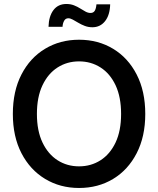

<svg xmlns="http://www.w3.org/2000/svg" viewBox="-20 -939 799 970"><path d="M379.4 10.7Q283.7 10.7 207.8 -35.2Q131.8 -81.1 88.4 -165Q44.9 -249 44.9 -363.3Q44.9 -478.5 88.4 -562.7Q131.8 -647 207.8 -692.6Q283.7 -738.3 379.4 -738.3Q475.6 -738.3 551.3 -692.6Q627 -647 670.4 -562.7Q713.9 -478.5 713.9 -363.3Q713.9 -249 670.4 -164.8Q627 -80.6 551.3 -34.9Q475.6 10.7 379.4 10.7ZM379.4 -98.6Q439.9 -98.6 488 -129.4Q536.1 -160.2 564 -219.2Q591.8 -278.3 591.8 -363.3Q591.8 -448.7 564 -508.1Q536.1 -567.4 488 -598.1Q439.9 -628.9 379.4 -628.9Q318.8 -628.9 270.8 -598.1Q222.7 -567.4 194.6 -508.1Q166.5 -448.7 166.5 -363.3Q166.5 -278.3 194.6 -219.2Q222.7 -160.2 270.8 -129.4Q318.8 -98.6 379.4 -98.6ZM446.8 -801.3Q426.3 -801.3 408.4 -808.1Q390.6 -814.9 375.5 -824Q360.4 -833 347.9 -839.8Q335.4 -846.7 325.2 -846.7Q311 -846.7 304 -834Q296.9 -821.3 295.9 -803.7H225.1Q226.6 -856.9 250 -887.9Q273.4 -918.9 315.4 -918.9Q336.4 -918.9 353.8 -912.1Q371.1 -905.3 385.3 -896.2Q399.4 -887.2 412.1 -880.4Q424.8 -873.5 437 -873.5Q451.7 -873.5 458.5 -884.3Q465.3 -895 467.3 -917H536.6Q535.2 -862.8 510.7 -832Q486.3 -801.3 446.8 -801.3Z"/></svg>

Font: Inter Cardless Tabular Medium
Style: Regular
Weight: 500
Designer: Rasmus Andersson
Foundry: rsms
Version: Version 4.000;git-4fc901f